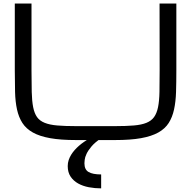

<svg xmlns="http://www.w3.org/2000/svg" viewBox="-20 -770 1072 1077"><path d="M547.4 286.6Q512.2 286.6 478.5 280.3Q444.8 273.9 418.5 259.3Q392.1 244.6 376 220.7Q359.9 196.8 359.9 161.6Q359.9 144 365.2 127.9Q370.6 111.8 379.4 97.7Q388.2 83.5 399.4 71Q410.6 58.6 422.4 48.3Q449.7 24.4 484.9 5.4H547.4Q512.2 28.8 493.2 51.5Q474.1 74.2 465.3 93.3Q456.5 112.3 455.1 126.2Q453.6 140.1 453.6 146Q453.6 181.2 476.8 194.8Q500 208.5 547.4 208.5ZM969.2 -750V-375Q969.2 -308.6 967.5 -253.9Q965.8 -199.2 956.3 -155.8Q946.8 -112.3 926.3 -80.1Q905.8 -47.9 867.7 -26.6Q829.6 -5.4 770.8 5.1Q711.9 15.6 626 15.6H406.2Q320.3 15.6 261.5 5.1Q202.6 -5.4 164.6 -26.6Q126.5 -47.9 105.7 -80.1Q85 -112.3 75.4 -155.8Q65.9 -199.2 64.5 -253.9Q63 -308.6 63 -375V-750H156.7V-375Q156.7 -304.7 158 -254.2Q159.2 -203.6 166 -168.9Q172.9 -134.3 187.7 -113.3Q202.6 -92.3 230.5 -81.1Q258.3 -69.8 301 -66.2Q343.8 -62.5 406.2 -62.5H626Q688 -62.5 731 -66.2Q773.9 -69.8 801.5 -81.1Q829.1 -92.3 844.2 -113.3Q859.4 -134.3 866.5 -168.9Q873.5 -203.6 874.5 -254.2Q875.5 -304.7 875.5 -375L875 -750Z"/></svg>

Font: Michroma
Style: Regular
Weight: 400
Version: Version 1.000